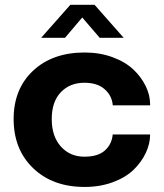

<svg xmlns="http://www.w3.org/2000/svg" viewBox="-20 -757 673 790"><path d="M149.4 -601.6 269.5 -737.3H369.1L488.8 -601.6H390.1L318.4 -685.1L247.6 -601.6ZM328.1 12.2Q196.8 12.2 116.5 -64.9Q36.1 -142.1 36.1 -267.1Q36.1 -391.1 116.2 -466.1Q196.3 -541 328.1 -541Q390.6 -541 443.1 -521.7Q495.6 -502.4 528.6 -471.2Q561.5 -439.9 579.6 -402.6Q597.7 -365.2 597.7 -327.6V-323.7H443.8Q443.8 -329.1 442.4 -335Q436 -369.6 406.7 -393.1Q377.4 -416.5 327.1 -416.5Q267.6 -416.5 230.2 -377.4Q192.9 -338.4 192.9 -267.1Q192.9 -195.8 230.5 -154.1Q268.1 -112.3 327.1 -112.3Q382.8 -112.3 411.4 -137.7Q439.9 -163.1 443.8 -203.6H597.7Q597.7 -165.5 579.8 -127.7Q562 -89.8 529.5 -58.3Q497.1 -26.9 444.3 -7.3Q391.6 12.2 328.1 12.2Z"/></svg>

Font: Epilogue
Style: Bold
Weight: 700
Designer: Tyler Finck
Foundry: Etcetera Type Co
Version: Version 2.112